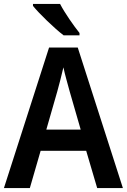

<svg xmlns="http://www.w3.org/2000/svg" viewBox="-20 -958 647 978"><path d="M286 -938H148V-928C178 -890 259 -812 304 -778H385V-790C356 -826 309 -893 286 -938ZM475 0H606L376 -716H230L0 0H132L187 -190H419ZM335 -492 391 -298H216L272 -493C279 -519 295 -578 303 -615C310 -580 326 -526 335 -492Z"/></svg>

Font: Noto Sans Gujarati UI SemiCondensed SemiBold
Style: Regular
Weight: 600
Width: 4
Designer: Jelle Bosma - Monotype Design Team, Universal Thirst
Foundry: Monotype Imaging Inc.
Version: Version 2.106